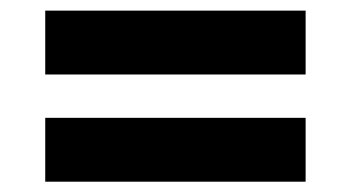

<svg xmlns="http://www.w3.org/2000/svg" viewBox="-20 -508 643 365"><path d="M66 -487.8H561V-366.4H66ZM66 -284H561V-162.6H66Z"/></svg>

Font: Fixel Italic Variable 20240409 Display Thin
Style: Italic
Weight: 100
Italic angle: -10°
Designer: AlfaBravo + MacPaw
Foundry: Kyrylo Tkachov, Marchela Mozhyna, Serhii Makarenko, Maria Weinstein, Zakhar Kryvoshyya
Version: Version 1.211;Glyphs 3.2 (3225)